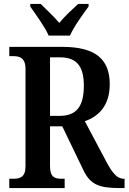

<svg xmlns="http://www.w3.org/2000/svg" viewBox="-20 -951 650 971"><path d="M226 -771H334C353 -816 400 -880 428 -918V-931H375C347 -905 305 -867 280 -835C253 -867 212 -905 186 -931H133V-918C159 -880 207 -816 226 -771ZM27 0H307V-47H292C258 -47 233 -54 233 -110V-312H295L402 -90C438 -15 485 0 586 0H610V-47H606C573 -47 550 -74 520 -129L409 -338C475 -361 535 -413 535 -525C535 -649 466 -714 295 -714H27V-667H48C78 -667 109 -659 109 -603V-110C109 -54 80 -47 48 -47H27ZM282 -365H233V-661H283C367 -661 404 -617 404 -518C404 -417 370 -365 282 -365Z"/></svg>

Font: Noto Serif Bengali Condensed
Style: Regular
Weight: 400
Width: 3
Designer: Juan Bruce, Universal Thirst, Indian Type Foundry and the Monotype Design Team.
Foundry: Monotype Imaging Inc.
Version: Version 2.003